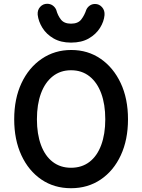

<svg xmlns="http://www.w3.org/2000/svg" viewBox="-20 -979 750 1014"><path d="M355 15Q266 15 198.5 -31Q131 -77 93 -159Q55 -241 55 -349Q55 -458 93.5 -540Q132 -622 200.5 -668.5Q269 -715 356 -715Q444 -715 511.5 -668.5Q579 -622 617.5 -540Q656 -458 656 -349Q656 -241 618 -159Q580 -77 512 -31Q444 15 355 15ZM355 -93Q412 -93 452.5 -124Q493 -155 514.5 -213Q536 -271 536 -349Q536 -428 514.5 -486Q493 -544 452.5 -576Q412 -608 355 -608Q299 -608 258.5 -576Q218 -544 196.5 -486Q175 -428 175 -349Q175 -271 196.5 -213Q218 -155 258.5 -124Q299 -93 355 -93ZM355 -754Q301 -754 263 -776Q225 -798 204 -832Q183 -866 179 -901Q177 -926 192 -942.5Q207 -959 229 -959Q246 -959 258.5 -950Q271 -941 277 -927Q285 -897 302 -875.5Q319 -854 355 -854Q392 -854 409 -876Q426 -898 436 -928Q442 -941 454 -949.5Q466 -958 482 -958Q504 -958 519 -941Q534 -924 532 -899Q529 -865 508 -831.5Q487 -798 449 -776Q411 -754 355 -754Z"/></svg>

Font: National Park SemiBold
Style: Regular
Weight: 600
Designer: Andrea Herstowski, Ben Hoepner
Version: Version 1.009